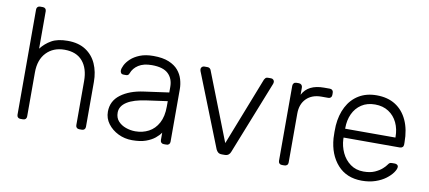

<svg xmlns="http://www.w3.org/2000/svg" viewBox="-66 -948 2670 1196"><g transform="rotate(10 1268.5 -350.0)"><path d="M104 0Q94 0 88 -6Q82 -12 82 -22V-688Q82 -698 88 -704Q94 -710 104 -710H121Q131 -710 137 -704Q143 -698 143 -688V-451Q170 -486 208.5 -508Q247 -530 311 -530Q379 -530 424.5 -500.5Q470 -471 492.5 -420.5Q515 -370 515 -306V-22Q515 -12 509 -6Q503 0 493 0H476Q466 0 460 -6Q454 -12 454 -22V-301Q454 -381 415 -426.5Q376 -472 301 -472Q230 -472 186.5 -426.5Q143 -381 143 -301V-22Q143 -12 137 -6Q131 0 121 0Z M812 10Q764 10 723.5 -10Q683 -30 658 -63.5Q633 -97 633 -139Q633 -207 688 -248Q743 -289 831 -301L989 -323V-358Q989 -411 956.5 -441.5Q924 -472 853 -472Q801 -472 769 -451.5Q737 -431 725 -398Q720 -383 706 -383H690Q678 -383 673 -389.5Q668 -396 668 -405Q668 -419 678.5 -440Q689 -461 711 -481.5Q733 -502 768 -516Q803 -530 853 -530Q912 -530 950.5 -514Q989 -498 1010.5 -472.5Q1032 -447 1041 -416Q1050 -385 1050 -355V-22Q1050 -12 1044 -6Q1038 0 1028 0H1011Q1001 0 995 -6Q989 -12 989 -22V-69Q977 -51 955 -33Q933 -15 898.5 -2.5Q864 10 812 10ZM822 -48Q868 -48 906 -68Q944 -88 966.5 -129.5Q989 -171 989 -234V-268L860 -250Q778 -239 736 -212Q694 -185 694 -144Q694 -111 713 -90Q732 -69 761.5 -58.5Q791 -48 822 -48Z M1379 0Q1363 0 1354.5 -7Q1346 -14 1341 -25L1157 -489Q1155 -495 1155 -500Q1155 -508 1161 -514Q1167 -520 1175 -520H1196Q1206 -520 1211.5 -514.5Q1217 -509 1218 -505L1387 -73L1556 -505Q1558 -509 1563 -514.5Q1568 -520 1578 -520H1599Q1607 -520 1613 -514Q1619 -508 1619 -500Q1619 -495 1617 -489L1433 -25Q1429 -14 1420 -7Q1411 0 1395 0Z M1758 0Q1748 0 1742 -6Q1736 -12 1736 -22V-497Q1736 -507 1742 -513.5Q1748 -520 1758 -520H1774Q1784 -520 1790.5 -513.5Q1797 -507 1797 -497V-451Q1815 -486 1849 -503Q1883 -520 1933 -520H1970Q1980 -520 1986 -514Q1992 -508 1992 -498V-484Q1992 -474 1986 -468Q1980 -462 1970 -462H1927Q1867 -462 1832 -427Q1797 -392 1797 -332V-22Q1797 -12 1790.5 -6Q1784 0 1774 0Z M2265 10Q2168 10 2111 -53.5Q2054 -117 2046 -220Q2045 -235 2045 -260Q2045 -285 2046 -300Q2051 -368 2078 -420Q2105 -472 2152.5 -501Q2200 -530 2265 -530Q2335 -530 2384 -499Q2433 -468 2459.5 -410Q2486 -352 2486 -272V-257Q2486 -247 2479.5 -241Q2473 -235 2463 -235H2107Q2107 -235 2107 -231Q2107 -227 2107 -225Q2109 -180 2128 -139.5Q2147 -99 2182 -73.5Q2217 -48 2265 -48Q2308 -48 2336.5 -61Q2365 -74 2382 -89.5Q2399 -105 2404 -113Q2413 -126 2418 -128.5Q2423 -131 2434 -131H2450Q2459 -131 2465.5 -125.5Q2472 -120 2471 -111Q2470 -97 2455.5 -76.5Q2441 -56 2414.5 -36Q2388 -16 2350 -3Q2312 10 2265 10ZM2107 -291H2425V-295Q2425 -345 2406 -385Q2387 -425 2351 -448.5Q2315 -472 2265 -472Q2215 -472 2179.5 -448.5Q2144 -425 2125.5 -385Q2107 -345 2107 -295Z"/></g></svg>

Font: Rubik Light Light
Style: Regular
Weight: 300
Version: Version 2.101